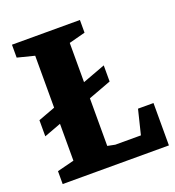

<svg xmlns="http://www.w3.org/2000/svg" viewBox="-121 -744 764 839"><g transform="rotate(-20 261.5 -324.0)"><path d="M28 -222V-297L374 -426V-351ZM28 0V-60L107 -80V-568L28 -588V-648H344V-589L268 -569V-90L303 -83H422L450 -197H522V0Z"/></g></svg>

Font: Faustina Light ExtraBold
Style: Regular
Weight: 800
Version: Version 1.200